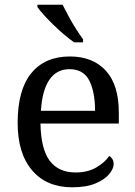

<svg xmlns="http://www.w3.org/2000/svg" viewBox="-20 -786 575 816"><path d="M287 10Q178 10 116.5 -62Q55 -134 55 -264Q55 -404 113 -475Q171 -546 277 -546Q374 -546 429.5 -486Q485 -426 485 -307V-261H152Q154 -152 191.5 -102.5Q229 -53 301 -53Q353 -53 389.5 -74.5Q426 -96 444 -123Q451 -120 457 -111Q463 -102 463 -89Q463 -69 444 -46Q425 -23 386 -6.5Q347 10 287 10ZM384 -315Q384 -395 359.5 -443.5Q335 -492 275 -492Q220 -492 189.5 -446.5Q159 -401 154 -315ZM295 -606Q275 -620 252 -639.5Q229 -659 206.5 -681Q184 -703 166 -723Q148 -743 139 -756V-766H246Q257 -744 271.5 -717Q286 -690 302.5 -664Q319 -638 333 -619V-606Z"/></svg>

Font: Noto Serif Tibetan
Style: Regular
Weight: 400
Designer: Monotype Design Team
Foundry: Monotype Imaging Inc.
Version: Version 2.103